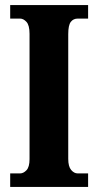

<svg xmlns="http://www.w3.org/2000/svg" viewBox="-20 -734 384 754"><path d="M20 0V-53H59Q72 -53 84 -65.5Q96 -78 96 -109V-601Q96 -635 84 -648Q72 -661 59 -661H20V-714H326V-661H285Q268 -661 258 -648Q248 -635 248 -600V-110Q248 -80 259.5 -66.5Q271 -53 285 -53H326V0Z"/></svg>

Font: Noto Serif Myanmar ExtraCondensed ExtraBold
Style: Regular
Weight: 800
Width: 2
Designer: Ben Mitchell and the Monotype Design Team
Foundry: Monotype Imaging Inc.
Version: Version 2.106; ttfautohint (v1.8.4.7-5d5b)